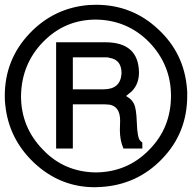

<svg xmlns="http://www.w3.org/2000/svg" viewBox="-33 -762 804 804"><path d="M272 -325V-140H202V-585H408Q547 -585 549 -459Q549 -410 519 -380L518 -379L495 -360L507 -352Q521 -342 528 -327Q538 -308 540 -248Q542 -185 554 -173L557 -170L562 -166L563 -165V-140H484Q469 -174 469 -217L470 -257Q470 -317 424 -324H423L406 -325ZM272 -388H401Q472 -388 476 -455Q476 -513 424 -520Q424 -521 423 -521Q418 -522 412.5 -522Q407 -522 401 -522H272ZM369 -742Q521 -742 630 -639Q738 -539 750 -391Q751 -384 751 -376.5Q751 -369 751 -361Q751 -205 645 -96Q541 12 389 21L364 22Q219 22 110 -80Q3 -181 -11 -324Q-12 -332 -12.5 -341Q-13 -350 -13 -360Q-13 -512 90 -621Q192 -729 339 -741ZM369 -680Q239 -680 148 -587Q57 -494 55 -360Q55 -230 146 -136Q234 -43 365 -40Q500 -40 592 -135Q683 -227 683 -361Q683 -491 591 -586Q500 -678 369 -680Z"/></svg>

Font: Ekushey Bangla
Style: Regular
Weight: 400
Designer: Al Mamun Sumon
Foundry: Al Mamun Sumon
Version: Version 1.0